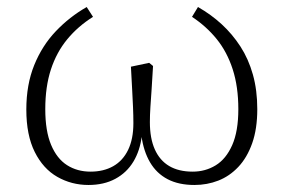

<svg xmlns="http://www.w3.org/2000/svg" viewBox="-20 -515 808 547"><path d="M232 12Q184 12 143.5 -11Q103 -34 79 -82Q55 -130 55 -203Q55 -274 77.5 -329.5Q100 -385 139 -426Q178 -467 227 -495L245 -467Q202 -440 171.5 -403Q141 -366 125 -317Q109 -268 109 -204Q109 -142 125.5 -102.5Q142 -63 171 -44.5Q200 -26 238 -26Q275 -26 302.5 -41.5Q330 -57 345 -88Q360 -119 360 -164Q360 -186 359 -209Q358 -232 356.5 -260Q355 -288 353 -325L405 -336L416 -327Q414 -290 412 -261.5Q410 -233 408.5 -210Q407 -187 407 -167Q407 -121 421 -89.5Q435 -58 462 -42Q489 -26 529 -26Q565 -26 594.5 -44Q624 -62 641.5 -101.5Q659 -141 659 -204Q659 -268 643 -317.5Q627 -367 597.5 -403.5Q568 -440 527 -467L544 -495Q581 -474 611.5 -446Q642 -418 665 -382.5Q688 -347 700.5 -302.5Q713 -258 713 -204Q713 -148 698.5 -107Q684 -66 659 -39.5Q634 -13 602 -0.5Q570 12 534 12Q489 12 457.5 -4.5Q426 -21 407.5 -52.5Q389 -84 383 -128H384Q379 -86 360 -54.5Q341 -23 308.5 -5.5Q276 12 232 12Z"/></svg>

Font: Source Serif 4 Light
Style: Regular
Weight: 300
Designer: Frank Grießhammer
Foundry: Adobe Systems Incorporated
Version: Version 4.004;hotconv 1.0.116;makeotfexe 2.5.65601